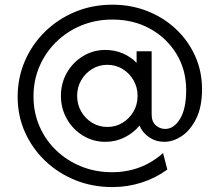

<svg xmlns="http://www.w3.org/2000/svg" viewBox="-20 -653 915 807"><path d="M452.1 133.3Q368.8 133.3 296.5 104.2Q224.3 75 169.8 22.9Q115.3 -29.2 84.7 -97.9Q54.2 -166.7 54.2 -245.8Q54.2 -326.4 84.7 -396.9Q115.3 -467.4 169.8 -520.5Q224.3 -573.6 296.5 -603.5Q368.8 -633.3 452.1 -633.3Q531.2 -633.3 599.7 -606.2Q668.1 -579.2 719.4 -530.9Q770.8 -482.6 800 -418.1Q829.2 -353.5 829.2 -278.5Q829.2 -204.2 804.9 -154.9Q780.6 -105.6 744.1 -81.2Q707.6 -56.9 670.8 -56.9Q635.4 -56.9 606.9 -76Q578.5 -95.1 566.7 -125Q541 -94.4 503.8 -75.7Q466.7 -56.9 422.9 -56.9Q371.5 -56.9 328.8 -83Q286.1 -109 261.1 -153.1Q236.1 -197.2 236.1 -250Q236.1 -303.5 261.1 -347.2Q286.1 -391 328.8 -417Q371.5 -443.1 422.9 -443.1Q461.8 -443.1 495.5 -428.8Q529.2 -414.6 554.2 -388.9V-437.5H617.4V-172.2Q617.4 -141.7 634.7 -126.4Q652.1 -111.1 674.3 -111.1Q711.1 -111.1 736.8 -153.5Q762.5 -195.8 762.5 -274.3Q762.5 -359.7 721.5 -426.7Q680.6 -493.8 610.8 -532.3Q541 -570.8 452.8 -570.8Q381.9 -570.8 321.5 -545.8Q261.1 -520.8 216 -476.4Q170.8 -431.9 145.8 -373.6Q120.8 -315.3 120.8 -247.9Q120.8 -180.6 145.8 -122.6Q170.8 -64.6 216 -21.2Q261.1 22.2 321.2 46.5Q381.2 70.8 450.7 70.8Q575 70.8 665.3 -9.7L683.3 59.7Q634.7 95.1 575.7 114.2Q516.7 133.3 452.1 133.3ZM431.2 -119.4Q466.7 -119.4 495.5 -137.2Q524.3 -154.9 541.3 -184.4Q558.3 -213.9 558.3 -250Q558.3 -286.1 541.3 -315.6Q524.3 -345.1 495.5 -362.8Q466.7 -380.6 431.2 -380.6Q395.8 -380.6 367 -362.8Q338.2 -345.1 321.2 -315.6Q304.2 -286.1 304.2 -250Q304.2 -213.9 321.2 -184.4Q338.2 -154.9 367 -137.2Q395.8 -119.4 431.2 -119.4Z"/></svg>

Font: co2trust
Style: Regular
Weight: 400
Designer: Kristian Moeller
Foundry: Dicotype
Version: Version 1.000